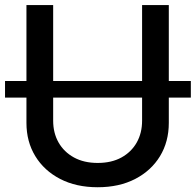

<svg xmlns="http://www.w3.org/2000/svg" viewBox="-35 -748 794 779"><path d="M739.3 -419.4V-352.1H-14.6V-419.4ZM361.3 11.7Q273.9 11.7 209 -22Q144 -55.7 108.2 -114.5Q72.3 -173.3 72.3 -249.5V-727.5H180.7V-258.3Q180.7 -208.5 202.6 -169.9Q224.6 -131.3 265.1 -109.1Q305.7 -86.9 361.3 -86.9Q417.5 -86.9 457.8 -109.1Q498 -131.3 519.8 -169.9Q541.5 -208.5 541.5 -258.3V-727.5H649.9V-249.5Q649.9 -173.3 614.3 -114.5Q578.6 -55.7 513.7 -22Q448.7 11.7 361.3 11.7Z"/></svg>

Font: Inter 28pt Medium
Style: Regular
Weight: 500
Designer: Rasmus Andersson
Foundry: rsms
Version: Version 4.001;git-66647c0bb